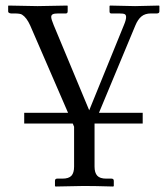

<svg xmlns="http://www.w3.org/2000/svg" viewBox="-20 -451 614 701"><path d="M250.5 157.2V11.7L245.6 0H68.4V-39.1H228.5L90.3 -357.9Q77.1 -387.2 60.5 -397.5Q54.2 -401.9 32.2 -401.9H20Q9.8 -403.3 9.8 -409.2V-429.2L11.2 -430.7Q104 -428.7 117.2 -428.7Q117.2 -428.7 225.6 -430.7L227.1 -429.2V-410.2Q227.1 -401.9 220.7 -401.9H192.4Q178.2 -401.9 172.6 -398.9Q167 -396 167 -389.2Q167 -380.9 175.8 -359.9L305.7 -48.3L432.6 -359.9Q440.4 -378.4 440.4 -388.7Q440.4 -396.5 435.5 -399.2Q430.7 -401.9 415 -401.9H385.7Q379.9 -402.3 379.9 -409.2V-428.7L381.3 -430.7Q460.4 -428.7 473.1 -428.7L560.5 -430.7L562 -429.2V-409.7Q562 -401.9 552.7 -401.9H531.2Q509.8 -401.9 496.6 -391.1Q483.4 -380.4 474.1 -357.9L341.3 -39.1H501V0H325.2V157.2Q325.2 179.7 335 190.4Q344.7 201.2 368.2 201.2H387.2Q395.5 201.2 395.5 209.5V228L393.6 230Q325.2 228 286.1 228L182.6 230L180.7 228V209.5Q180.7 201.2 188.5 201.2H207.5Q231.4 201.2 241 190.4Q250.5 179.7 250.5 157.2Z"/></svg>

Font: Libertinage
Style: l
Weight: 400
Designer: OSP
Foundry: OSP
Version: Version 1.0; 2008; OFL relea